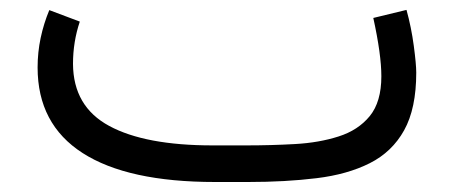

<svg xmlns="http://www.w3.org/2000/svg" viewBox="-20 -364 908 384"><path d="M476.1 0H410.2Q235.4 0 145.3 -57.9Q55.2 -115.7 55.2 -229Q55.2 -259.3 61.3 -288.1Q67.4 -316.9 78.6 -343.8L139.6 -320.8Q126 -280.3 126 -236.3Q126.5 -150.9 198.5 -112.1Q270.5 -73.2 405.3 -73.2H472.7Q522 -73.2 570.1 -75.9Q618.2 -78.6 657.2 -91.1Q696.3 -103.5 719.5 -131.8Q742.7 -160.2 742.7 -211.4Q742.7 -254.9 726.6 -328.1L793 -344.2Q802.7 -309.1 807.6 -272.2Q812.5 -235.4 812.5 -218.8Q812.5 -147 788.3 -103.5Q764.2 -60.1 719.5 -37.6Q674.8 -15.1 613 -7.6Q551.3 0 476.1 0Z"/></svg>

Font: Vazir Light FD-WOL
Style: Light-FD-WOL
Weight: 300
Designer: Saber Rastikerdar
Foundry: Saber Rastikerdar
Version: Version 30.1.0